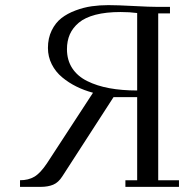

<svg xmlns="http://www.w3.org/2000/svg" viewBox="-20 -729 737 749"><path d="M58.1 0V-25.9Q90.8 -25.9 114 -39.6Q137.2 -53.2 163.1 -91.8L342.8 -367.2Q308.1 -376.5 278.1 -391.4Q248 -406.2 222.4 -427.5Q196.8 -448.7 181.9 -478.3Q167 -507.8 167 -542Q167 -580.1 181.6 -610.1Q196.3 -640.1 219.5 -658.2Q242.7 -676.3 274.7 -688.2Q306.6 -700.2 337.9 -704.6Q369.1 -709 402.8 -709Q437 -709 500.7 -705.6Q564.5 -702.1 597.2 -702.1H643.1V-676.8H597.2V-25.9H678.2V0H469.2V-25.9H515.1V-350.1H422.9L223.1 -41Q208 -17.1 187.5 -8.5Q167 0 138.2 0ZM241.2 -537.1Q241.2 -494.6 261.7 -463.1Q282.2 -431.6 320.1 -412.8Q357.9 -394 406.5 -385Q455.1 -376 515.1 -376V-678.2Q486.3 -682.1 450.2 -682.1Q393.6 -682.1 352.5 -671.4Q311.5 -660.6 287.6 -640.6Q263.7 -620.6 252.4 -595Q241.2 -569.3 241.2 -537.1Z"/></svg>

Font: Dehuti
Style: Book
Weight: 400
Version: Version 1.2